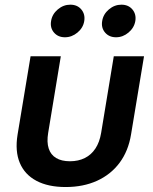

<svg xmlns="http://www.w3.org/2000/svg" viewBox="-20 -770 639 800"><path d="M253.4 9.3Q180.7 9.3 131.8 -16.6Q83 -42.5 62.5 -91.3Q42 -140.1 53.2 -209L107.4 -535.6H233.4L180.7 -216.3Q174.3 -177.7 182.9 -151.4Q191.4 -125 213.9 -111.6Q236.3 -98.1 271.5 -98.1Q306.6 -98.1 333.5 -111.6Q360.4 -125 377.7 -151.4Q395 -177.7 401.4 -216.3L454.1 -535.6H580.1L525.9 -209Q514.6 -140.6 478.3 -91.8Q441.9 -43 384.5 -16.8Q327.1 9.3 253.4 9.3ZM463.4 -614.7Q434.6 -614.7 417.7 -634.5Q400.9 -654.3 405.8 -682.6Q410.2 -710.9 433.6 -730.7Q457 -750.5 485.8 -750.5Q515.1 -750.5 531.7 -730.7Q548.3 -710.9 543.9 -682.6Q539.1 -654.3 515.6 -634.5Q492.2 -614.7 463.4 -614.7ZM250.5 -614.7Q221.7 -614.7 204.8 -634.5Q188 -654.3 192.9 -682.6Q197.3 -710.9 220.7 -730.7Q244.1 -750.5 272.9 -750.5Q302.2 -750.5 318.8 -730.7Q335.4 -710.9 331.1 -682.6Q326.7 -654.3 303 -634.5Q279.3 -614.7 250.5 -614.7Z"/></svg>

Font: Inter 20pt SemiBold
Style: Italic
Weight: 600
Italic angle: -9.3988°
Version: Version 4.001;git-66647c0bb